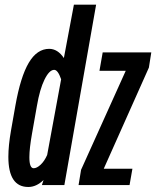

<svg xmlns="http://www.w3.org/2000/svg" viewBox="-20 -776 654 804"><path d="M155.5 -1 162.5 -22.5Q132.5 7 98.5 7Q15 7 15 -119Q15 -166.5 26 -229L44.5 -334Q66 -455 100.5 -513.2Q135 -571.5 186 -571.5Q221.5 -571.5 247.5 -533L289.5 -756.5H382.5L249.5 -1ZM207 -483.5Q186.5 -483.5 166.5 -443Q146.5 -402.5 134.5 -332L114 -216Q103 -154.5 103 -117.5Q103 -71.5 121 -71.5Q134 -71.5 150 -86.2Q166 -101 177.5 -127L236 -444Q222.5 -483.5 207 -483.5ZM396.5 -479.5 410 -556.5H613.5L603.5 -493L414.5 -69.5H534.5L522.5 -1H309L319.5 -65L506.5 -479.5Z"/></svg>

Font: JuliaMono SemiBoldItalic
Style: Regular
Weight: 600
Italic angle: -9°
Monospace: yes
Designer: cormullion
Foundry: corm
Version: Version 0.049; ttfautohint (v1.8.4)